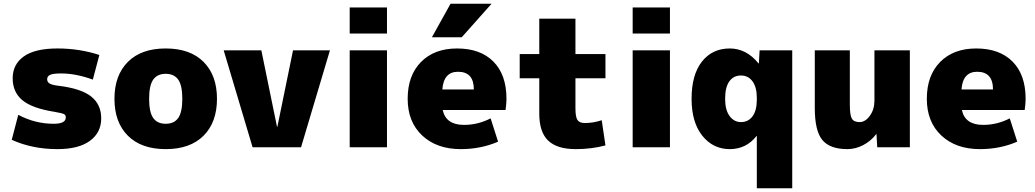

<svg xmlns="http://www.w3.org/2000/svg" viewBox="-20 -790 5555 1030"><path d="M478 -363Q387 -396 308 -396Q265 -396 249 -388.5Q233 -381 233 -365Q233 -350 246 -342Q259 -334 293 -330Q416 -315 469.5 -272Q523 -229 523 -155Q523 -79 462.5 -34.5Q402 10 288 10Q153 10 43 -40L78 -174Q168 -126 268 -126Q333 -126 333 -160Q333 -173 323 -178Q313 -183 273 -190Q152 -209 100 -252.5Q48 -296 48 -370Q48 -445 108 -487.5Q168 -530 288 -530Q407 -530 513 -495Z M666 -458Q738 -530 869 -530Q1000 -530 1072 -458Q1144 -386 1144 -260Q1144 -134 1072 -62Q1000 10 869 10Q738 10 666 -62Q594 -134 594 -260Q594 -386 666 -458ZM802 -157Q824 -126 869 -126Q914 -126 936 -157Q958 -188 958 -260Q958 -332 936 -363Q914 -394 869 -394Q824 -394 802 -363Q780 -332 780 -260Q780 -188 802 -157Z M1466 -110H1468L1552 -520H1750L1595 0H1335L1180 -520H1382Z M1856 -610V-750H2056V-610ZM1856 0V-520H2056V0Z M2457 -590H2297L2397 -770H2617ZM2353 -310H2522Q2522 -405 2437 -405Q2360 -405 2353 -310ZM2355 -200Q2372 -120 2469 -120Q2544 -120 2612 -155L2652 -30Q2560 10 2452 10Q2323 10 2245 -63Q2167 -136 2167 -260Q2167 -385 2238.5 -457.5Q2310 -530 2432 -530Q2557 -530 2627 -459.5Q2697 -389 2697 -260Q2697 -233 2692 -200Z M3068 10Q2969 10 2921 -35.5Q2873 -81 2873 -180V-370H2768V-500H2873V-690H3067V-500H3228V-370H3067V-210Q3067 -162 3078 -146Q3089 -130 3118 -130Q3162 -130 3208 -145L3228 -10Q3154 10 3068 10Z M3374 -610V-750H3574V-610ZM3374 0V-520H3574V0Z M4055 -520H4230V220H4040V-60H4038Q3983 10 3895 10Q3805 10 3747.5 -62Q3690 -134 3690 -260Q3690 -389 3745.5 -459.5Q3801 -530 3895 -530Q3984 -530 4049 -450H4051ZM3870 -260Q3870 -200 3894 -167.5Q3918 -135 3955 -135Q3994 -135 4017 -166Q4040 -197 4040 -255V-265Q4040 -322 4017 -353.5Q3994 -385 3955 -385Q3915 -385 3892.5 -353.5Q3870 -322 3870 -260Z M4680 -70Q4652 -33 4610.5 -11.5Q4569 10 4526 10Q4432 10 4391.5 -39Q4351 -88 4351 -210V-520H4539V-230Q4539 -172 4550 -153.5Q4561 -135 4591 -135Q4622 -135 4646.5 -169Q4671 -203 4671 -250V-520H4861V0H4686L4682 -70Z M5138 -310H5307Q5307 -405 5222 -405Q5145 -405 5138 -310ZM5140 -200Q5157 -120 5254 -120Q5329 -120 5397 -155L5437 -30Q5345 10 5237 10Q5108 10 5030 -63Q4952 -136 4952 -260Q4952 -385 5023.5 -457.5Q5095 -530 5217 -530Q5342 -530 5412 -459.5Q5482 -389 5482 -260Q5482 -233 5477 -200Z"/></svg>

Font: M PLUS 1p Black
Style: Regular
Weight: 900
Version: Version 1.061